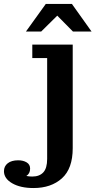

<svg xmlns="http://www.w3.org/2000/svg" viewBox="-119 -743 482 969"><path d="M12 -584 112 -723H244L343 -584H249L170 -664L89 -584ZM-27 66Q-2 66 15.5 76.5Q33 87 33 108Q33 133 14 145Q28 148 44 148Q80 148 99.5 127Q119 106 119 59V-450H44V-518H248V5Q248 108 193.5 157Q139 206 50 206Q-16 206 -57.5 182Q-99 158 -99 121Q-99 96 -80 81Q-61 66 -27 66Z"/></svg>

Font: Montagu Slab 16pt Medium
Style: Regular
Weight: 500
Designer: Florian Karsten
Foundry: Florian Karsten
Version: Version 1.000; ttfautohint (v1.8.3)